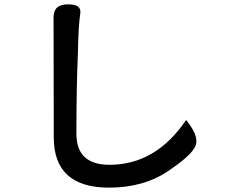

<svg xmlns="http://www.w3.org/2000/svg" viewBox="-20 -805 1040 882"><path d="M227 -174 226 -726Q226 -786 294 -785Q354 -785 349 -745Q340 -687 338 -565Q331 -404 331 -190Q331 -48 483 -48Q696 -48 835 -254Q906 -167 870 -121Q849 -85 754 -20Q640 57 481 57Q227 57 227 -174Z"/></svg>

Font: Swei Half Moon CJK TC
Style: Medium
Weight: 500
Version: Version 2.125